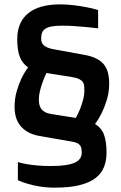

<svg xmlns="http://www.w3.org/2000/svg" viewBox="-20 -672 555 881"><path d="M62 71.8Q79.1 77.1 102.5 81.1Q122.1 84.5 150.1 87.2Q178.2 89.8 213.9 89.8Q253.9 89.8 281 85.7Q308.1 81.5 324.5 73.7Q340.8 65.9 347.9 54.4Q355 43 355 28.8Q355 18.6 353.8 10.5Q352.5 2.4 348.1 -3.9Q343.8 -10.3 335 -14.9Q326.2 -19.5 311 -22L162.1 -47.9Q128.9 -53.7 106.9 -66.7Q85 -79.6 71.5 -97.4Q58.1 -115.2 52.5 -136.7Q46.9 -158.2 46.9 -181.2Q46.9 -219.2 56.4 -252.2Q65.9 -285.2 77.6 -310.1Q91.3 -338.9 108.9 -362.8Q81.5 -381.8 70.3 -412.4Q59.1 -442.9 59.1 -492.2Q59.1 -532.7 72.5 -562.7Q85.9 -592.8 111.1 -612.5Q136.2 -632.3 172.6 -642.1Q209 -651.9 254.9 -651.9Q290 -651.9 321.8 -647.7Q353.5 -643.6 377.9 -638.7Q406.2 -633.3 430.2 -626V-542Q403.3 -545.4 375.5 -547.9Q351.6 -550.3 322.5 -552.2Q293.5 -554.2 266.1 -554.2Q237.3 -554.2 218.8 -551Q200.2 -547.9 189 -540.8Q177.7 -533.7 173.3 -522.7Q168.9 -511.7 168.9 -496.1Q168.9 -487.3 170.9 -479.7Q172.9 -472.2 179.2 -465.8Q185.5 -459.5 196.8 -454.3Q208 -449.2 227.1 -445.8L369.1 -419.9Q400.9 -414.1 422.4 -403.1Q443.8 -392.1 456.8 -376Q469.7 -359.9 475.3 -338.1Q481 -316.4 481 -289.1Q481 -249.5 470.7 -215.6Q460.4 -181.6 448.2 -156.7Q434.1 -127.4 416 -103Q445.3 -85.9 457 -54.4Q468.8 -22.9 468.8 28.8Q468.8 64 457.5 93.5Q446.3 123 419.2 144.3Q392.1 165.5 346.4 177.2Q300.8 189 231.9 189Q193.8 189 162.6 183.8Q131.3 178.7 108.9 171.9Q82.5 164.6 62 154.8ZM328.1 -130.9Q338.9 -150.9 347.7 -172.4Q355 -190.9 361.1 -213.4Q367.2 -235.8 367.2 -257.8Q367.2 -268.6 366.2 -278.3Q365.2 -288.1 359.9 -295.9Q354.5 -303.7 342.3 -309.6Q330.1 -315.4 308.1 -318.8L192.9 -336.9Q183.1 -315.9 175.3 -294.4Q168.5 -275.9 163.3 -254.6Q158.2 -233.4 158.2 -214.8Q158.2 -204.6 160.2 -194.1Q162.1 -183.6 168 -174.6Q173.8 -165.5 185.1 -158.7Q196.3 -151.9 214.8 -148.9Z"/></svg>

Font: Doppio One
Style: Regular
Weight: 400
Designer: Szymon Celej
Foundry: Szymon Celej
Version: Version 1.002